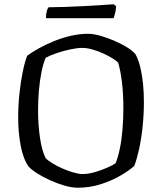

<svg xmlns="http://www.w3.org/2000/svg" viewBox="-20 -878 758 898"><path d="M344 0Q316 0 281.5 -10Q247 -20 213 -35.5Q179 -51 152.5 -68Q126 -85 113 -100Q88 -136 76.5 -198Q65 -260 65 -328Q65 -385 71 -441Q77 -497 86.5 -543Q96 -589 107 -617Q128 -633 160 -651Q192 -669 231 -685Q270 -701 311 -710.5Q352 -720 392 -720Q416 -720 448.5 -711Q481 -702 514.5 -687.5Q548 -673 574.5 -656.5Q601 -640 614 -624Q628 -598 636.5 -562Q645 -526 649 -485.5Q653 -445 653 -402Q653 -343 647 -285.5Q641 -228 630.5 -180.5Q620 -133 608 -102Q585 -81 544 -57Q503 -33 451.5 -16.5Q400 0 344 0ZM366 -64Q393 -64 424 -73Q455 -82 482 -94Q509 -106 521 -115Q532 -142 540.5 -183Q549 -224 553 -273Q557 -322 557 -374Q557 -437 550.5 -492Q544 -547 533 -584Q527 -592 508 -604Q489 -616 464 -627.5Q439 -639 412.5 -646.5Q386 -654 365 -654Q341 -654 308.5 -647Q276 -640 245 -629.5Q214 -619 194 -608Q182 -581 174 -541Q166 -501 162 -455Q158 -409 158 -363Q158 -298 166.5 -237Q175 -176 193 -139Q203 -128 224 -115Q245 -102 271 -90.5Q297 -79 322.5 -71.5Q348 -64 366 -64ZM195 -793Q195 -813 199 -826.5Q203 -840 207 -844Q238 -844 282.5 -845.5Q327 -847 373.5 -849.5Q420 -852 457.5 -854.5Q495 -857 512 -858L523 -849Q522 -830 518 -815Q514 -800 511 -793Z"/></svg>

Font: Texturina Medium 12pt Light
Style: Regular
Weight: 300
Version: Version 1.002